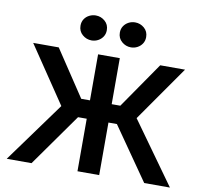

<svg xmlns="http://www.w3.org/2000/svg" viewBox="-96 -1028 1201 1132"><g transform="rotate(10 505.0 -462.0)"><path d="M839.5 0 583 -368.5 812 -700H960.5L729 -369L993.5 0ZM16.5 0 279.5 -362 51.5 -700H204.5L425.5 -367.5L165 0ZM440 0V-314.5H322.5V-424.5H440V-700H570V-424.5H687.5V-314.5H570V0ZM387.5 -774Q356.5 -774 332.5 -794.8Q308.5 -815.5 308.5 -849Q308.5 -871.5 319.5 -888.2Q330.5 -905 348.8 -914.2Q367 -923.5 387.5 -923.5Q418.5 -923.5 442.2 -903Q466 -882.5 466 -849Q466 -826.5 455 -809.8Q444 -793 426 -783.5Q408 -774 387.5 -774ZM623 -774Q592 -774 568 -794.8Q544 -815.5 544 -849Q544 -871 555 -887.8Q566 -904.5 584 -914Q602 -923.5 623 -923.5Q654 -923.5 677.8 -903Q701.5 -882.5 701.5 -849Q701.5 -826.5 690.5 -809.8Q679.5 -793 661.5 -783.5Q643.5 -774 623 -774Z"/></g></svg>

Font: Geologica Medium
Style: Regular
Weight: 500
Designer: Sindre Bremnes, Frode Helland
Foundry: Monokrom Skriftforlag AS
Version: Version 1.010;gftools[0.9.28]